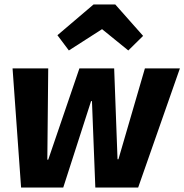

<svg xmlns="http://www.w3.org/2000/svg" viewBox="-20 -836 822 856"><path d="M782 -531H626L508 -126H504L489 -531H334L195 -124H191L195 -531H36L74 0H262L386 -385H390L405 0H596ZM435 -706 552 -611 618 -676 494 -816H397L236 -679L287 -611Z"/></svg>

Font: Fira Sans OT
Style: Bold Italic
Weight: 700
Italic angle: -8°
Designer: Carrois Corporate & Edenspiekermann
Foundry: Carrois Corporate GbR & Edenspiekermann AG
Version: Version 2.001